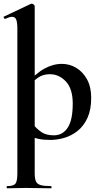

<svg xmlns="http://www.w3.org/2000/svg" viewBox="-30 -745 546 1040"><path d="M8 275Q6 275 6 269Q6 263 8 263Q43 263 53.5 250Q64 237 64 194V-589Q64 -623 58 -638.5Q52 -654 35 -654Q22 -654 -2 -643Q-6 -642 -9 -648Q-12 -654 -9 -655L137 -724Q139 -725 142 -725Q147 -725 152.5 -720.5Q158 -716 158 -712V194Q158 222 164.5 237Q171 252 190 257.5Q209 263 247 263Q249 263 249 269Q249 275 247 275Q218 275 183 274Q148 273 110 273Q81 273 54.5 274Q28 275 8 275ZM243 13Q205 13 177.5 7Q150 1 111 -12L146 -75Q168 -48 193.5 -30Q219 -12 262 -12Q309 -12 336.5 -53Q364 -94 364 -184Q364 -264 327 -303.5Q290 -343 240 -343Q202 -343 175.5 -324Q149 -305 123 -276L112 -288Q163 -347 210 -373Q257 -399 305 -399Q347 -399 383 -377.5Q419 -356 441.5 -315Q464 -274 464 -215Q464 -151 444 -107Q424 -63 391 -36.5Q358 -10 319 1.5Q280 13 243 13Z"/></svg>

Font: Cormorant
Style: Bold
Weight: 700
Designer: Christian Thalmann (Catharsis Fonts)
Foundry: Catharsis Fonts
Version: Version 4.000